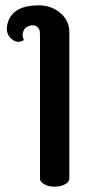

<svg xmlns="http://www.w3.org/2000/svg" viewBox="-20 -500 320 720"><path d="M12 -423Q35 -480 125 -480Q173 -480 206.5 -451Q240 -422 240 -380V170Q240 182 224 191Q208 200 185 200Q162 200 146 191Q130 182 130 170V-282V-360Q130 -376 129 -383.5Q128 -391 121 -398Q114 -405 102.5 -405Q91 -405 80 -398.5Q69 -392 66 -377Q63 -362 70 -350Q49 -337 30 -349Q-7 -373 12 -423Z"/></svg>

Font: SOV_ThonBuri
Style: Book
Weight: 400
Version: Version 1.00